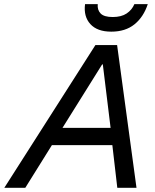

<svg xmlns="http://www.w3.org/2000/svg" viewBox="-78 -888 732 908"><path d="M-57.5 0 373.3 -675H475.8L567.5 0H476.7L453.3 -201.7H167.5L41.7 0ZM217.5 -283.3H445L408.3 -583.3H405ZM448.3 -738.3Q381.7 -738.3 349.2 -774.2Q316.7 -810 324.2 -868.3H384.2Q381.7 -840.8 397.9 -824.2Q414.2 -807.5 455 -807.5Q495.8 -807.5 520.8 -824.2Q545.8 -840.8 557.5 -868.3H620.8Q600.8 -807.5 557.9 -772.9Q515 -738.3 448.3 -738.3Z"/></svg>

Font: Funnel Sans
Style: Italic
Weight: 400
Italic angle: -14.036°
Version: Version 1.000; Beta; Release 5; Build 24; ttfautohint (v1.8.